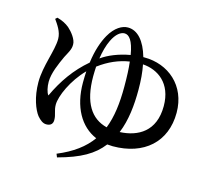

<svg xmlns="http://www.w3.org/2000/svg" viewBox="-115 -907 1231 1113"><g transform="rotate(15 500.0 -350.0)"><path d="M99 -706C117 -680 146 -642 146 -598C146 -527 100 -426 100 -327C100 -236 128 -167 152 -136C170 -115 187 -102 207 -102C234 -102 246 -116 246 -138C246 -173 231 -189 231 -227C231 -278 277 -383 352 -459C351 -438 350 -415 350 -391C350 -246 409 -141 508 -99C465 -39 401 9 309 47L317 67C451 31 526 -12 579 -81L612 -79C799 -79 920 -186 920 -362C920 -526 800 -624 657 -624H650C624 -715 579 -767 520 -767C486 -767 444 -744 411 -686C388 -645 368 -589 358 -513C278 -445 222 -365 176 -267C164 -281 157 -315 157 -344C157 -396 185 -458 207 -506C221 -534 239 -559 238 -589C239 -619 207 -659 184 -679C164 -696 139 -708 110 -716ZM400 -500C459 -544 518 -569 581 -579C586 -539 588 -490 588 -429C588 -331 578 -247 550 -176C454 -200 398 -283 398 -442C398 -462 399 -481 400 -500ZM659 -583C749 -577 838 -518 838 -380C838 -228 739 -174 630 -169C663 -249 672 -342 672 -433C672 -489 668 -539 659 -583ZM406 -551C412 -593 423 -633 438 -664C460 -710 487 -729 510 -729C537 -729 562 -701 576 -617C507 -605 447 -580 408 -552Z"/></g></svg>

Font: Noto Serif SC SemiBold
Style: Regular
Weight: 600
Designer: Ryoko NISHIZUKA 西塚涼子 (kana & ideographs); Frank Grießhammer (Latin, Greek & Cyrillic); Wenlong ZHANG 张文龙 (bopomofo); San
Foundry: Adobe
Version: Version 2.001;hotconv 1.1.0;makeotfexe 2.6.0